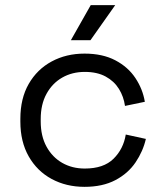

<svg xmlns="http://www.w3.org/2000/svg" viewBox="-20 -711 638 745"><path d="M308 14Q237 14 180.5 -16.5Q124 -47 91.5 -104Q59 -161 59 -239V-250Q59 -329 91.5 -385.5Q124 -442 180.5 -472.5Q237 -503 308 -503Q378 -503 427.5 -477Q477 -451 505.5 -408Q534 -365 542 -316L465 -300Q460 -336 441.5 -366Q423 -396 390 -414Q357 -432 309 -432Q260 -432 221.5 -410Q183 -388 160.5 -347Q138 -306 138 -249V-240Q138 -183 160.5 -142Q183 -101 221.5 -79Q260 -57 309 -57Q382 -57 420.5 -95Q459 -133 468 -189L546 -172Q535 -124 506 -81Q477 -38 427.5 -12Q378 14 308 14ZM255 -555 332 -691H427L331 -555Z"/></svg>

Font: Space Grotesk
Style: Regular
Weight: 400
Designer: Florian Karsten
Foundry: Florian Karsten
Version: Version 2.000